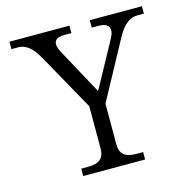

<svg xmlns="http://www.w3.org/2000/svg" viewBox="-103 -801 894 903"><g transform="rotate(-15 343.5 -350.0)"><path d="M149.9 -587.9Q108.4 -664.1 54.2 -664.1H21V-700.2H313V-664.1H280.8Q202.1 -664.1 244.1 -587.9L363.8 -368.2L483.9 -587.9Q504.4 -624.5 493.9 -644.3Q483.4 -664.1 443.8 -664.1H412.1V-700.2H666V-664.1H632.8Q578.6 -664.1 537.1 -587.9L381.8 -301.8V-104Q381.8 -68.8 400.6 -52.5Q419.4 -36.1 460.9 -36.1H494.1V0H192.9V-36.1H226.1Q267.6 -36.1 286.4 -52.5Q305.2 -68.8 305.2 -104V-310.1Z"/></g></svg>

Font: LT Superior Serif
Style: Regular
Weight: 400
Designer: Daniel Lyons
Foundry: LyonsType
Version: Version 2.120;FEAKit 1.0